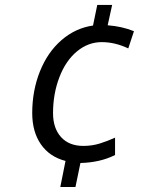

<svg xmlns="http://www.w3.org/2000/svg" viewBox="-20 -744 591 774"><path d="M284.2 9.8H223.1L244.1 -95.2Q179.7 -111.8 144.8 -162.4Q109.9 -212.9 109.9 -288.1Q109.9 -378.4 140.9 -456.1Q171.9 -533.7 228 -582.3Q284.2 -630.9 355 -641.1L372.1 -724.1H432.1L414.1 -642.1Q472.2 -637.7 520 -618.2L497.1 -548.8Q443.8 -574.2 390.1 -574.2Q335.4 -574.2 290.3 -536.9Q245.1 -499.5 219.5 -432.9Q193.8 -366.2 193.8 -288.1Q193.8 -227.1 226.1 -191.4Q258.3 -155.8 315.9 -155.8Q351.1 -155.8 382.3 -165.5Q413.6 -175.3 443.8 -189V-119.1Q383.8 -88.9 304.2 -86.9Z"/></svg>

Font: CAA NEO Sans
Style: Italic
Weight: 400
Italic angle: -12°
Version: Version 1.10